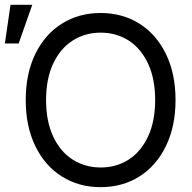

<svg xmlns="http://www.w3.org/2000/svg" viewBox="-36 -771 803 801"><path d="M656.2 -161.6C682.9 -216.6 696.3 -280.6 696.3 -353.5C696.3 -427.1 682.9 -491.2 656.2 -545.9C629.6 -600.6 592.6 -642.7 545.4 -672.4C498.2 -702 444.3 -716.8 383.8 -716.8C323.2 -716.8 269.4 -702 222.2 -672.4C175 -642.7 138 -600.6 111.3 -545.9C84.6 -491.2 71.3 -427.1 71.3 -353.5C71.3 -280.6 84.6 -216.6 111.3 -161.6C138 -106.6 175 -64.3 222.2 -34.7C269.4 -5 323.2 9.8 383.8 9.8C444.3 9.8 498.2 -5 545.4 -34.7C592.6 -64.3 629.6 -106.6 656.2 -161.6ZM581.5 -505.9C601.4 -463.5 611.3 -412.8 611.3 -353.5C611.3 -294.3 601.4 -243.5 581.5 -201.2C561.7 -158.9 534.7 -126.8 500.5 -105C466.3 -83.2 427.4 -72.3 383.8 -72.3C340.8 -72.3 302.1 -83.2 267.6 -105C233.1 -126.8 205.9 -158.9 186 -201.2C166.2 -243.5 156.2 -294.3 156.2 -353.5C156.2 -412.8 166.2 -463.5 186 -505.9C205.9 -548.2 233.1 -580.2 267.6 -602.1C302.1 -623.9 340.8 -634.8 383.8 -634.8C427.4 -634.8 466.3 -623.9 500.5 -602.1C534.7 -580.2 561.7 -548.2 581.5 -505.9ZM7.8 -751 -15.6 -589.8H42L98.6 -751Z"/></svg>

Font: Pretendard Variable
Style: Regular
Weight: 400
Designer: Base glyphs from Inter by Rasmus Andersson; Hangeul glyphs from Noto Sans CJK(Source Han Sans) by Jang Soo-young and Kan
Foundry: Kil Hyung-jin
Version: Version 1.309;Glyphs 3.2 (3225)